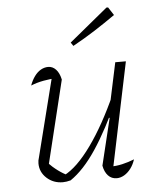

<svg xmlns="http://www.w3.org/2000/svg" viewBox="-52 -759 654 810"><g transform="rotate(-5 275.0 -354.5)"><path d="M215 -429 126 -64 123 -86Q143 -65 165.5 -48.5Q188 -32 207 -24L189 -25Q245 -53 306 -138Q367 -223 423 -348L435 -326Q407 -264 379.5 -212.5Q352 -161 325 -120.5Q298 -80 270.5 -50.5Q243 -21 215 -2Q197 3 182 3Q142 3 114 -22.5Q86 -48 86 -85Q86 -98 90 -109L178 -458L196 -437Q166 -436 137 -430.5Q108 -425 84 -415Q92 -437 104 -453.5Q116 -470 131 -478.5Q146 -487 162 -487Q181 -487 195 -472Q209 -457 215 -429ZM354 -52 402 -250 397 -252 446 -482H491L395 -22L384 -45Q412 -45 438 -51Q464 -57 489 -67Q482 -45 469.5 -28.5Q457 -12 441.5 -3Q426 6 410 6Q388 6 373.5 -9.5Q359 -25 354 -52ZM276 -566 266 -581 429 -715H436L458 -681Q414 -650 369.5 -621.5Q325 -593 276 -566Z"/></g></svg>

Font: Piazzolla Thin Thin
Style: Italic
Weight: 250
Italic angle: -11.3°
Version: Version 2.005